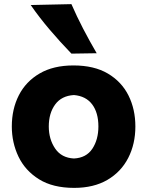

<svg xmlns="http://www.w3.org/2000/svg" viewBox="-20 -893 710 928"><path d="M338.4 15.1Q235.4 15.1 168.5 -26.6Q101.6 -68.4 69.3 -136Q37.1 -203.6 37.1 -281.7Q37.1 -365.7 71 -432.4Q105 -499 171.4 -537.8Q237.8 -576.7 335 -576.7Q435.1 -576.7 501.5 -537.4Q567.9 -498 601.1 -431.4Q634.3 -364.7 634.3 -281.7Q634.3 -197.3 599.9 -129.9Q565.4 -62.5 499.3 -23.7Q433.1 15.1 338.4 15.1ZM337.4 -127Q397 -129.9 426.3 -174.1Q455.6 -218.3 455.6 -281.7Q455.6 -348.6 425.3 -388.7Q395 -428.7 337.4 -433.6Q277.8 -430.2 246.8 -388.2Q215.8 -346.2 215.8 -281.7Q215.8 -220.2 246.6 -175Q277.3 -129.9 337.4 -127ZM325.2 -633.8Q270.5 -690.4 220.5 -749.3Q170.4 -808.1 128.4 -868.7L325.2 -873Q351.1 -813.5 381.8 -754.4Q412.6 -695.3 447.3 -635.7Z"/></svg>

Font: Pinar DS2-Bold
Style: Regular
Weight: 700
Designer: Amin Abedi
Version: Version 2.000